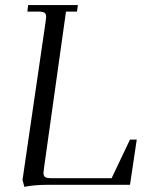

<svg xmlns="http://www.w3.org/2000/svg" viewBox="-20 -722 606 750"><path d="M67.9 -19 158.2 -637.2Q160.2 -650.9 160.2 -655.8Q160.2 -668.5 153.3 -672.6Q146.5 -676.8 127.9 -676.8H86.9L89.8 -702.1H284.2L280.8 -676.8H237.8L151.9 -65.9Q149.9 -52.2 149.9 -46.9Q149.9 -34.2 156.7 -30Q163.6 -25.9 182.1 -25.9H416L487.8 -176.8H514.2L487.8 0H161.1Q116.2 0 75.2 7.8Z"/></svg>

Font: Dihjauti
Style: Italic
Weight: 400
Italic angle: -9°
Designer: T. Christopher White
Version: Version 3.0.0